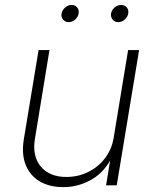

<svg xmlns="http://www.w3.org/2000/svg" viewBox="-20 -748 627 775"><path d="M235.4 7.3Q179.7 7.3 140.4 -15.9Q101.1 -39.1 83.7 -82.5Q66.4 -126 76.2 -186L135.7 -545.9H179.7L121.1 -188.5Q109.4 -118.2 144.5 -75.9Q179.7 -33.7 248 -33.7Q294.9 -33.7 335.4 -53.5Q376 -73.2 403.6 -109.1Q431.2 -145 439 -192.9L497.1 -545.9H541.5L451.2 0H408.2L428.2 -122.1H436Q404.8 -55.2 350.8 -23.9Q296.9 7.3 235.4 7.3ZM457.5 -658.7Q442.9 -658.7 434.6 -668.9Q426.3 -679.2 428.2 -693.4Q430.7 -707.5 442.6 -717.8Q454.6 -728 469.2 -728Q483.4 -728 491.7 -718Q500 -708 497.6 -693.4Q495.1 -679.2 483.4 -668.9Q471.7 -658.7 457.5 -658.7ZM257.3 -658.7Q243.2 -658.7 234.6 -668.9Q226.1 -679.2 228.5 -693.4Q231 -707.5 242.9 -717.8Q254.9 -728 269 -728Q283.2 -728 291.5 -718Q299.8 -708 297.4 -693.4Q294.9 -679.2 283.2 -668.9Q271.5 -658.7 257.3 -658.7Z"/></svg>

Font: Inter ExtraLight
Style: Italic
Weight: 250
Italic angle: -9.3988°
Designer: Rasmus Andersson
Foundry: rsms
Version: Version 4.001;git-66647c0bb